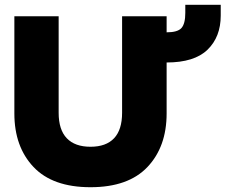

<svg xmlns="http://www.w3.org/2000/svg" viewBox="-20 -767 942 802"><path d="M40 -293V-699H225V-296Q225 -225 259 -189.5Q293 -154 358 -154Q423 -154 456.5 -189.5Q490 -225 490 -296V-699H676V-632Q722 -632 738 -650Q754 -668 754 -713V-747H902V-702Q902 -613 847 -559.5Q792 -506 676 -506V-293Q676 -154 596 -69.5Q516 15 358 15Q200 15 120 -69.5Q40 -154 40 -293Z"/></svg>

Font: Prompt ExtraBold
Style: Regular
Weight: 800
Designer: Katatrad Team
Foundry: CadsonDemak
Version: Version 1.001